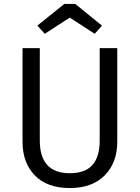

<svg xmlns="http://www.w3.org/2000/svg" viewBox="-20 -929 700 961"><path d="M204.1 -759.8 167 -800.8 301.8 -909.2H356.9L490.2 -800.8L454.1 -759.8L329.1 -840.8ZM566.9 -688V-219.2Q566.9 -115.2 504.4 -51.5Q441.9 12.2 329.1 12.2Q215.3 12.2 154.1 -51.3Q92.8 -114.7 92.8 -219.2V-688H179.2V-226.1Q179.2 -62 329.1 -62Q405.8 -62 442.4 -103Q479 -144 479 -226.1V-688Z"/></svg>

Font: Fira Sans Book
Style: Regular
Weight: 350
Designer: Carrois Corporate & Edenspiekermann AG
Foundry: Carrois Corporate GbR & Edenspiekermann AG
Version: Version 4.203;PS 004.203;hotconv 1.0.88;makeotf.lib2.5.64775